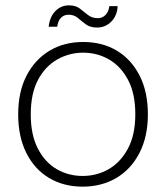

<svg xmlns="http://www.w3.org/2000/svg" viewBox="-20 -686 621 718"><path d="M289 12Q218 12 163.5 -20.5Q109 -53 78.5 -114Q48 -175 48 -258Q48 -343 79.5 -403.5Q111 -464 165.5 -496.5Q220 -529 291 -529Q363 -529 417 -496.5Q471 -464 502 -403.5Q533 -343 533 -258Q533 -175 501.5 -114Q470 -53 415 -20.5Q360 12 289 12ZM289 -28Q342 -28 386.5 -53.5Q431 -79 458.5 -130.5Q486 -182 486 -259Q486 -336 459 -387Q432 -438 388 -463.5Q344 -489 291 -489Q239 -489 194 -463.5Q149 -438 122 -387Q95 -336 95 -258Q95 -182 121.5 -130.5Q148 -79 192 -53.5Q236 -28 289 -28ZM343 -583Q317 -583 301 -595Q285 -607 271 -619Q257 -631 236 -631Q220 -631 208.5 -620Q197 -609 194 -586H162Q166 -623 187 -644.5Q208 -666 238 -666Q263 -666 278.5 -654Q294 -642 309 -630Q324 -618 346 -618Q362 -618 374 -629.5Q386 -641 389 -663H420Q418 -627 396 -605Q374 -583 343 -583Z"/></svg>

Font: DM Sans 11pt ExtraLight
Style: Regular
Weight: 250
Version: Version 4.004;gftools[0.9.30]